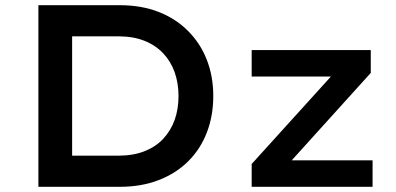

<svg xmlns="http://www.w3.org/2000/svg" viewBox="-20 -720 1525 740"><path d="M128 0V-700H441Q525 -700 591.5 -674Q658 -648 705.5 -600Q753 -552 777.5 -488.5Q802 -425 802 -350Q802 -274 777.5 -210Q753 -146 706 -99Q659 -52 592 -26Q525 0 441 0ZM258 -101 248 -120H436Q493 -120 536.5 -137Q580 -154 609 -185Q638 -216 653 -257.5Q668 -299 668 -350Q668 -400 653 -442Q638 -484 608.5 -515Q579 -546 536 -563Q493 -580 436 -580H245L258 -597ZM950 0V-88L1278 -450L1285 -425H950V-527H1409V-439L1088 -84L1078 -102H1416V0Z"/></svg>

Font: Lexend Exa Medium
Style: Regular
Weight: 500
Designer: Bonnie Shaver-Troup, Thomas Jockin
Foundry: Lexend
Version: Version 1.007